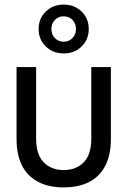

<svg xmlns="http://www.w3.org/2000/svg" viewBox="-20 -802 553 834"><path d="M256.7 12Q192.9 12 146.9 -11.3Q100.9 -34.7 76.4 -81.5Q51.9 -128.3 51.9 -198.5V-510.7H136.9V-200.4Q136.9 -130.1 170.1 -96.7Q203.3 -63.3 256.7 -63.3Q310.2 -63.3 343.4 -96.7Q376.6 -130.1 376.6 -200.4V-510.7H461.6V-198.5Q461.6 -128.3 437.1 -81.5Q412.6 -34.7 366.9 -11.3Q321.2 12 256.7 12ZM256.7 -569.9Q209.9 -569.9 178.9 -600.2Q147.8 -630.6 147.8 -676Q147.8 -721.6 178.9 -751.8Q209.9 -782.1 256.7 -782.1Q303.6 -782.1 334.5 -751.8Q365.5 -721.6 365.5 -676Q365.5 -630.6 334.5 -600.2Q303.6 -569.9 256.7 -569.9ZM256.7 -620.8Q279.4 -620.8 294.7 -636.4Q310 -652 310 -676Q310 -700 294.7 -715.6Q279.4 -731.2 256.7 -731.2Q233.9 -731.2 218.6 -715.6Q203.3 -700 203.3 -676Q203.3 -652 218.6 -636.4Q233.9 -620.8 256.7 -620.8Z"/></svg>

Font: TikTok Sans Light
Style: Regular
Weight: 300
Version: Version 4.000